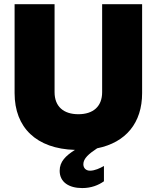

<svg xmlns="http://www.w3.org/2000/svg" viewBox="-20 -724 766 938"><path d="M362.8 -166C290.5 -166 246.6 -203.6 246.6 -273.9V-703.6H51.3V-269C51.3 -100.6 157.7 2.9 346.2 8.3C300.8 37.1 271.5 65.4 271.5 110.4C271.5 166 316.9 194.8 381.8 194.8C425.8 194.8 460.9 180.7 487.8 161.6V86.9C468.3 98.1 442.4 109.9 419.9 109.9C400.4 109.9 387.2 97.7 387.2 78.1C387.2 50.3 414.1 27.3 454.6 0.5C595.7 -27.8 674.3 -124.5 674.3 -269V-703.6H479V-273.9C479 -203.6 435.1 -166 362.8 -166Z"/></svg>

Font: Wand UI Pro Black
Style: Regular
Weight: 900
Designer: Andreas Faust
Version: Version 1.003;FEAKit 1.0